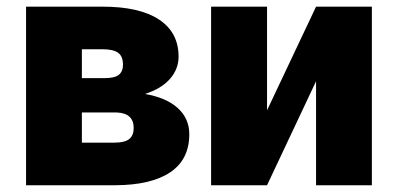

<svg xmlns="http://www.w3.org/2000/svg" viewBox="-20 -548 1162 568"><path d="M57.1 0V-528.3H283.7Q392.6 -528.3 450.4 -490.2Q508.3 -452.1 508.3 -380.4Q508.3 -343.8 482.9 -314.7Q457.5 -285.6 408.7 -270Q471.7 -259.3 505.9 -228.3Q540 -197.3 540 -150.9Q540 -76.2 483.6 -38.3Q427.2 -0.5 321.3 0ZM222.2 -215.3V-126H318.4Q349.1 -126 362.3 -136.7Q375.5 -147.5 375.5 -169.4Q375.5 -213.4 324.7 -215.3ZM222.2 -316.9H290Q319.8 -316.9 331.8 -326.9Q343.8 -336.9 343.8 -356.4Q343.8 -381.8 329.1 -392.1Q314.5 -402.3 283.7 -402.3H222.2Z M915 -528.3H1080.1V0H915V-307.6L770 0H604.5V-528.3H770V-221.7Z"/></svg>

Font: Sadagaat-English
Style: Regular
Weight: 900
Designer: Ahmed alsheikh
Foundry: Ahmed alsheikh Design
Version: Version 2.137;January 17, 2018;FontCreator 11.0.0.2408 64-bi